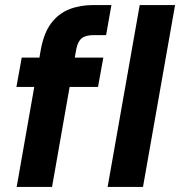

<svg xmlns="http://www.w3.org/2000/svg" viewBox="-20 -740 713 760"><path d="M46 0 142 -546Q154 -610 182.5 -648Q211 -686 253.5 -703Q296 -720 350 -720H421L400 -601H351Q319 -601 303.5 -588.5Q288 -576 282 -546L186 0ZM45 -396 66 -512H389L368 -396ZM406 0 533 -720H673L546 0Z"/></svg>

Font: DM Sans 12pt ExtraBold
Style: Italic
Weight: 800
Italic angle: -10°
Version: Version 4.004;gftools[0.9.30]